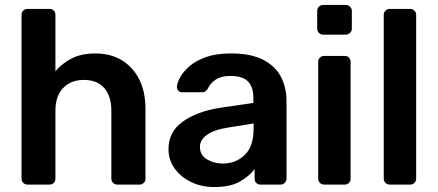

<svg xmlns="http://www.w3.org/2000/svg" viewBox="-20 -746 1769 776"><path d="M91 0Q81 0 74 -7Q67 -14 67 -24V-686Q67 -696 74 -703Q81 -710 91 -710H180Q191 -710 197.5 -703Q204 -696 204 -686V-458Q231 -490 270 -510Q309 -530 366 -530Q457 -530 512.5 -469.5Q568 -409 568 -305V-24Q568 -14 561 -7Q554 0 544 0H454Q444 0 437 -7Q430 -14 430 -24V-299Q430 -357 401.5 -390Q373 -423 319 -423Q267 -423 235.5 -390.5Q204 -358 204 -299V-24Q204 -14 197.5 -7Q191 0 180 0Z M846 10Q794 10 752 -10.5Q710 -31 685.5 -65.5Q661 -100 661 -143Q661 -213 718 -254Q775 -295 867 -310L1004 -330V-351Q1004 -393 983 -416Q962 -439 911 -439Q874 -439 852 -424.5Q830 -410 819 -386Q811 -373 796 -373H717Q706 -373 700.5 -379.5Q695 -386 695 -395Q696 -411 708 -433.5Q720 -456 746 -478.5Q772 -501 813 -515.5Q854 -530 912 -530Q996 -530 1045.5 -503.5Q1095 -477 1116.5 -433.5Q1138 -390 1138 -338V-24Q1138 -14 1131 -7Q1124 0 1114 0H1033Q1022 0 1015.5 -7Q1009 -14 1009 -24V-63Q989 -35 950 -12.5Q911 10 846 10ZM880 -85Q933 -85 969 -119.5Q1005 -154 1005 -226V-247L905 -231Q846 -222 817 -201.5Q788 -181 788 -153Q788 -119 816.5 -102Q845 -85 880 -85Z M1286 -606Q1276 -606 1269 -613Q1262 -620 1262 -630V-702Q1262 -712 1269 -719Q1276 -726 1286 -726H1377Q1387 -726 1394.5 -719Q1402 -712 1402 -702V-630Q1402 -620 1394.5 -613Q1387 -606 1377 -606ZM1290 0Q1280 0 1273 -7Q1266 -14 1266 -24V-496Q1266 -506 1273 -513Q1280 -520 1290 -520H1373Q1384 -520 1390.5 -513Q1397 -506 1397 -496V-24Q1397 -14 1390.5 -7Q1384 0 1373 0Z M1555 0Q1545 0 1538 -7Q1531 -14 1531 -24V-686Q1531 -696 1538 -703Q1545 -710 1555 -710H1638Q1648 -710 1655 -703Q1662 -696 1662 -686V-24Q1662 -14 1655 -7Q1648 0 1638 0Z"/></svg>

Font: Rubik Medium
Style: Regular
Weight: 500
Designer: Hubert and Fischer
Foundry: Hubert and Fischer
Version: Version 2.300; ttfautohint (v1.8.4.7-5d5b);gftools[0.9.30]